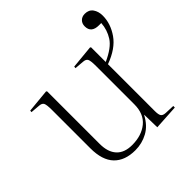

<svg xmlns="http://www.w3.org/2000/svg" viewBox="-173 -805 969 969"><g transform="rotate(-45 311.5 -320.0)"><path d="M259 14Q185 14 145 -27.5Q105 -69 105 -154V-427Q105 -465 99 -476.5Q93 -488 72 -489L24 -493L25 -503L150 -515L154 -511V-136Q154 -78 182.5 -47Q211 -16 266 -16Q334 -16 376.5 -51Q419 -86 419 -154V-427Q419 -465 413 -476.5Q407 -488 386 -489L338 -493L339 -503L464 -515L468 -511V-407Q539 -439 563.5 -477.5Q588 -516 591 -562H575Q520 -562 520 -609Q520 -629 532.5 -641.5Q545 -654 565 -654Q594 -654 608.5 -633.5Q623 -613 623 -583Q623 -526 586.5 -473.5Q550 -421 468 -391V-56Q468 -31 474.5 -21.5Q481 -12 500 -11L552 -9V2L419 10L417 -81H416Q390 -31 348.5 -8.5Q307 14 259 14Z"/></g></svg>

Font: Literata 72pt ExtraLight
Style: Regular
Weight: 200
Designer: Latin by Veronika Burian and Jose Scaglione. Greek by Irene Vlachou. Cyrillic by Vera Evstafieva.
Foundry: TypeTogether
Version: Version 3.002